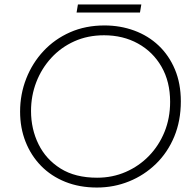

<svg xmlns="http://www.w3.org/2000/svg" viewBox="-20 -827 871 860"><path d="M414 13Q336 13 272.5 -12.5Q209 -38 164 -84Q119 -130 94.5 -192Q70 -254 70 -327Q70 -405 97.5 -475Q125 -545 175 -598.5Q225 -652 294 -682.5Q363 -713 448 -713Q519 -713 581.5 -690Q644 -667 690.5 -623Q737 -579 763.5 -516Q790 -453 790 -373Q790 -286 760.5 -215Q731 -144 678.5 -93Q626 -42 558 -14.5Q490 13 414 13ZM415 -31Q484 -31 543.5 -57Q603 -83 647.5 -129Q692 -175 717 -236.5Q742 -298 742 -371Q742 -461 703.5 -528Q665 -595 598 -632Q531 -669 446 -669Q373 -669 313 -642Q253 -615 209.5 -567.5Q166 -520 142.5 -459Q119 -398 119 -330Q119 -249 152.5 -181Q186 -113 251.5 -72Q317 -31 415 -31ZM323 -771 329 -807H613L607 -771Z"/></svg>

Font: MuseoModerno Thin ExtraLight
Style: Italic
Weight: 250
Italic angle: -9°
Version: Version 1.003